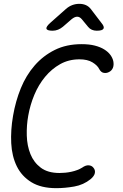

<svg xmlns="http://www.w3.org/2000/svg" viewBox="-20 -970 640 1000"><path d="M48 -367Q61 -443 88.5 -510.5Q116 -578 160.5 -629Q205 -680 265.5 -710Q326 -740 405 -740Q445 -740 474 -732.5Q503 -725 523 -712.5Q543 -700 554.5 -684.5Q566 -669 570 -652Q574 -631 568 -616.5Q562 -602 548 -595Q535 -588 520.5 -590.5Q506 -593 497 -610Q488 -629 462 -645Q436 -661 394 -661Q338 -661 293.5 -636Q249 -611 215 -570Q181 -529 159 -476.5Q137 -424 127 -367Q118 -317 119.5 -264Q121 -211 138.5 -167.5Q156 -124 192.5 -96.5Q229 -69 290 -69Q304 -69 320 -70.5Q336 -72 352 -75.5Q368 -79 382.5 -84.5Q397 -90 408 -97Q426 -110 442 -109Q458 -108 467 -96Q477 -84 474 -68.5Q471 -53 452 -37Q415 -7 366.5 1.5Q318 10 273 10Q194 10 143.5 -21Q93 -52 67.5 -104Q42 -156 38.5 -224Q35 -292 48 -367ZM254 -810Q225 -810 222 -820.5Q219 -831 243 -852L323 -923Q339 -937 356.5 -943.5Q374 -950 393 -950Q412 -950 427 -943.5Q442 -937 453 -923L508 -851Q525 -831 519 -820.5Q513 -810 484 -810Q470 -810 458.5 -815Q447 -820 439 -830L406 -870Q395 -883 382 -883Q369 -883 353 -870L308 -831Q296 -821 282.5 -815.5Q269 -810 254 -810Z"/></svg>

Font: Maple Mono NL Light
Style: Italic
Weight: 300
Italic angle: -10°
Monospace: yes
Designer: subframe7536
Version: Version 7.000